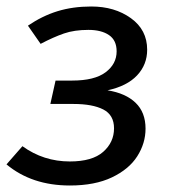

<svg xmlns="http://www.w3.org/2000/svg" viewBox="-24 -559 534 591"><path d="M429 -406Q429 -360 398 -327Q367 -294 307 -281Q363 -272 393.5 -242.5Q424 -213 424 -163Q424 -118 398.5 -78Q373 -38 320.5 -13Q268 12 191 12Q74 12 -4 -53L45 -109Q110 -62 191 -62Q260 -62 293.5 -91.5Q327 -121 327 -164Q327 -205 294 -222Q261 -239 202 -239H131L147 -311H198Q267 -311 301 -336.5Q335 -362 335 -401Q335 -435 311.5 -451Q288 -467 248 -467Q205 -467 173 -456Q141 -445 101 -424L62 -480Q106 -510 153 -524.5Q200 -539 257 -539Q329 -539 379 -503Q429 -467 429 -406Z"/></svg>

Font: FiraGO
Style: Italic
Weight: 400
Italic angle: -8°
Designer: bBox Type GmbH
Foundry: bBox Type GmbH
Version: Version 1.001